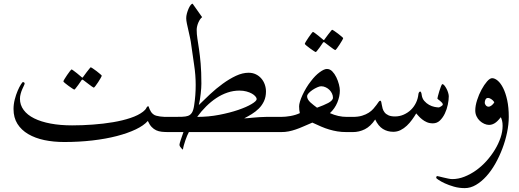

<svg xmlns="http://www.w3.org/2000/svg" viewBox="-20 -701 2753 1019"><path d="M900.9 0H875.5Q855 0 838.6 -1.7Q822.3 -3.4 809.1 -9.5Q795.9 -15.6 784.9 -27.1Q773.9 -38.6 764.6 -59.1Q743.2 -34.7 700.7 -14.4Q658.2 5.9 600.1 21Q542 36.1 470.7 44.4Q399.4 52.7 320.8 52.7Q264.2 52.7 215.3 42.5Q166.5 32.2 129.9 10.7Q93.3 -10.7 72.5 -43.7Q51.8 -76.7 51.8 -122.6Q51.8 -147.5 58.3 -173.1Q64.9 -198.7 73.7 -219.2Q82.5 -239.7 90.8 -252.7Q99.1 -265.6 102.1 -265.6Q104 -265.6 107.4 -263.7Q110.8 -261.7 110.8 -257.3Q110.8 -254.9 106.9 -246.6Q103 -238.3 98.1 -227.5Q93.3 -216.8 89.6 -203.1Q85.9 -189.5 85.9 -176.8Q85.9 -144 105.5 -117.4Q125 -90.8 161.4 -72.8Q197.8 -54.7 248.8 -45.2Q299.8 -35.6 362.8 -35.6Q417 -35.6 473.1 -39.8Q529.3 -43.9 580.1 -52.5Q630.9 -61 672.6 -75Q714.4 -88.9 739.3 -108.4Q752 -118.2 756.6 -127.7Q761.2 -137.2 767.1 -137.2Q768.6 -137.2 770 -132.3Q771.5 -127.4 774.4 -120.8Q777.3 -114.3 781.7 -107.2Q786.1 -100.1 793.5 -94.7Q799.8 -89.4 809.1 -86.9Q818.4 -84.5 829.3 -82.8Q840.3 -81.1 852.1 -80.8Q863.8 -80.6 875.5 -80.6H900.9Q911.6 -80.6 918 -76.9Q924.3 -73.2 927.5 -67.9Q930.7 -62.5 931.4 -55.4Q932.1 -48.3 932.1 -40.5Q932.1 -32.7 931.4 -25.6Q930.7 -18.6 927.5 -12.9Q924.3 -7.3 918.2 -3.7Q912.1 0 900.9 0ZM520 -299.3Q520 -296.9 514.2 -286.6Q508.3 -276.4 501 -265.1Q493.7 -253.9 486.8 -244.9Q480 -235.8 477.5 -235.8Q476.1 -235.8 467.5 -241.9Q459 -248 448.7 -255.9Q437 -264.2 422.4 -275.9Q419.9 -278.3 417.5 -278.3Q415.5 -278.3 413.1 -275.9Q403.3 -261.7 395.5 -250.5Q388.2 -240.7 382.3 -233.2Q376.5 -225.6 374.5 -225.6Q372.6 -225.6 363.3 -231.7Q354 -237.8 343.5 -245.4Q333 -252.9 324.7 -260Q316.4 -267.1 316.4 -269Q316.4 -271.5 322.5 -281.7Q328.6 -292 336.4 -303.2Q344.2 -314.5 351.1 -323.5Q357.9 -332.5 358.9 -332.5Q362.3 -332.5 370.6 -325.9Q378.9 -319.3 388.2 -312.5Q398.9 -304.2 411.6 -293Q415.5 -289.1 417.5 -289.1Q419.4 -289.1 422.4 -294.4Q432.1 -308.1 440.4 -318.8Q447.8 -327.6 453.9 -335.7Q460 -343.8 461.4 -343.8Q463.4 -343.8 473.1 -337.4Q482.9 -331.1 493.2 -323Q503.4 -314.9 511.7 -307.9Q520 -300.8 520 -299.3Z M1463.4 0H982.4Q978 7.8 973.1 19.3Q968.3 30.8 963.9 43.7Q959.5 56.6 955.8 69.8Q952.1 83 950.7 93.3Q945.3 89.4 941.9 85Q938.5 81.1 935.5 76.7Q932.6 72.3 932.6 66.9Q932.6 61.5 939.2 41.7Q945.8 22 953.6 0H879.9Q867.7 0 860.6 -3.7Q853.5 -7.3 850.1 -12.9Q846.7 -18.6 845.7 -25.6Q844.7 -32.7 844.7 -40.5Q844.7 -48.3 845.7 -55.4Q846.7 -62.5 850.1 -67.9Q853.5 -73.2 860.6 -76.9Q867.7 -80.6 879.9 -80.6H903.8Q928.2 -80.6 947 -81.3Q965.8 -82 977.1 -85.9Q989.7 -89.8 998 -102.1Q1006.3 -114.3 1010.3 -141.1Q1014.6 -168.9 1016.6 -196Q1018.6 -223.1 1018.6 -250.5Q1018.6 -302.7 1010.3 -356.4Q1002 -410.2 995.1 -461.9Q993.2 -479.5 988.8 -499.5Q984.4 -519.5 980 -539.1Q975.6 -558.6 971.9 -575.7Q968.3 -592.8 968.3 -604.5Q968.3 -616.2 971.9 -629.6Q975.6 -643.1 980.7 -654.8Q985.8 -666.5 991.5 -673.8Q997.1 -681.2 1002.4 -681.2L1052.7 -609.9Q1046.9 -605.5 1041.7 -597.9Q1036.6 -590.3 1032.7 -581.3Q1028.8 -572.3 1026.4 -562.3Q1023.9 -552.2 1023.9 -542.5Q1023.9 -520 1027.6 -496.3Q1031.2 -472.7 1036.1 -440.4Q1041 -408.2 1044.9 -364Q1048.8 -319.8 1048.8 -257.3Q1048.8 -247.6 1047.9 -233.4Q1046.9 -219.2 1045.2 -203.4Q1043.5 -187.5 1041 -172.1Q1038.6 -156.7 1035.2 -143.6Q1062 -170.4 1094.7 -200.9Q1127.4 -231.4 1162.4 -256.8Q1197.3 -282.2 1232.2 -298.6Q1267.1 -314.9 1299.3 -314.9Q1320.8 -314.9 1337.9 -306.6Q1355 -298.3 1366.9 -284.4Q1378.9 -270.5 1385.3 -252.4Q1391.6 -234.4 1391.6 -215.3Q1391.6 -186.5 1381.1 -164.1Q1370.6 -141.6 1353.8 -125Q1336.9 -108.4 1316.4 -95.7Q1295.9 -83 1275.9 -72.8Q1282.2 -72.8 1295.2 -74Q1308.1 -75.2 1324.2 -76.7Q1340.3 -78.1 1357.9 -79.3Q1375.5 -80.6 1391.6 -80.6H1463.4Q1475.6 -80.6 1482.7 -76.9Q1489.7 -73.2 1493.2 -67.9Q1496.6 -62.5 1497.6 -55.4Q1498.5 -48.3 1498.5 -40.5Q1498.5 -32.7 1497.6 -25.6Q1496.6 -18.6 1493.2 -12.9Q1489.7 -7.3 1482.7 -3.7Q1475.6 0 1463.4 0ZM1342.3 -175.3Q1342.3 -181.2 1335.7 -189.2Q1329.1 -197.3 1317.1 -204.1Q1305.2 -210.9 1288.1 -215.6Q1271 -220.2 1250.5 -220.2Q1218.3 -220.2 1187.3 -209.7Q1156.2 -199.2 1127.9 -180.4Q1099.6 -161.6 1074 -136.2Q1048.3 -110.8 1026.4 -80.6Q1086.9 -80.6 1143.6 -91.6Q1200.2 -102.5 1244.4 -117.7Q1288.6 -132.8 1315.4 -148.9Q1342.3 -165 1342.3 -175.3Z M1844.2 0H1820.3Q1792.5 0 1770.5 -3.7Q1748.5 -7.3 1727.1 -13.7Q1705.6 -20 1684.3 -29.3Q1663.1 -38.6 1637.7 -50.3Q1609.9 -38.6 1588.9 -29.3Q1567.9 -20 1549.1 -13.7Q1530.3 -7.3 1512 -3.7Q1493.7 0 1471.2 0H1447.3Q1435.1 0 1428 -3.7Q1420.9 -7.3 1417.5 -12.9Q1414.1 -18.6 1413.1 -25.6Q1412.1 -32.7 1412.1 -40.5Q1412.1 -48.3 1413.1 -55.4Q1414.1 -62.5 1417.5 -67.9Q1420.9 -73.2 1428 -76.9Q1435.1 -80.6 1447.3 -80.6H1471.2Q1495.1 -80.6 1522.2 -85.4Q1549.3 -90.3 1571.3 -100.6Q1569.3 -107.9 1568.4 -117.7Q1567.4 -127.4 1567.4 -136.7Q1567.4 -146.5 1572 -162.1Q1576.7 -177.7 1585.2 -196.3Q1593.8 -214.8 1605.2 -234.1Q1616.7 -253.4 1630.4 -270.5Q1652.8 -300.3 1676.5 -317.6Q1700.2 -335 1714.8 -335Q1731 -335 1743.4 -322.3Q1755.9 -309.6 1764.9 -291Q1773.9 -272.5 1778.8 -253.2Q1783.7 -233.9 1783.7 -220.2Q1783.7 -189.9 1770.5 -157.5Q1757.3 -125 1731 -100.6Q1775.4 -80.6 1820.3 -80.6H1844.2Q1856.4 -80.6 1863.5 -76.9Q1870.6 -73.2 1874.3 -67.9Q1877.9 -62.5 1878.9 -55.4Q1879.9 -48.3 1879.9 -40.5Q1879.9 -32.7 1878.9 -25.6Q1877.9 -18.6 1874.3 -12.9Q1870.6 -7.3 1863.5 -3.7Q1856.4 0 1844.2 0ZM1747.1 -182.6Q1747.1 -193.4 1742.2 -204.1Q1737.3 -214.8 1729 -223.4Q1720.7 -231.9 1709 -237.5Q1697.3 -243.2 1684.6 -243.2Q1676.3 -243.2 1663.6 -237.5Q1650.9 -231.9 1638.9 -223.9Q1627 -215.8 1618.4 -206.8Q1609.9 -197.8 1609.9 -189.9Q1609.9 -181.2 1614.7 -173.1Q1619.6 -165 1627.2 -157.7Q1634.8 -150.4 1644.3 -143.3Q1653.8 -136.2 1662.6 -129.4Q1680.2 -135.7 1695.3 -142.1Q1710.4 -148.4 1721.9 -154.5Q1733.4 -160.6 1740.2 -167.7Q1747.1 -174.8 1747.1 -182.6ZM1801.3 -498.5Q1801.3 -496.1 1795.4 -485.8Q1789.6 -475.6 1782.2 -464.4Q1774.9 -453.1 1768.1 -444.1Q1761.2 -435.1 1758.8 -435.1Q1757.3 -435.1 1748.8 -441.2Q1740.2 -447.3 1730 -455.1Q1718.3 -463.4 1703.6 -475.1Q1701.2 -477.5 1698.7 -477.5Q1696.8 -477.5 1694.3 -475.1Q1684.6 -460.9 1676.8 -449.7Q1669.4 -439.9 1663.6 -432.4Q1657.7 -424.8 1655.8 -424.8Q1653.8 -424.8 1644.5 -430.9Q1635.3 -437 1624.8 -444.6Q1614.3 -452.1 1606 -459.2Q1597.7 -466.3 1597.7 -468.3Q1597.7 -470.7 1603.8 -481Q1609.9 -491.2 1617.7 -502.4Q1625.5 -513.7 1632.3 -522.7Q1639.2 -531.7 1640.1 -531.7Q1643.6 -531.7 1651.9 -525.1Q1660.2 -518.6 1669.4 -511.7Q1680.2 -503.4 1692.9 -492.2Q1696.8 -488.3 1698.7 -488.3Q1700.7 -488.3 1703.6 -493.7Q1713.4 -507.3 1721.7 -518.1Q1729 -526.9 1735.1 -534.9Q1741.2 -543 1742.7 -543Q1744.6 -543 1754.4 -536.6Q1764.2 -530.3 1774.4 -522.2Q1784.7 -514.2 1793 -507.1Q1801.3 -500 1801.3 -498.5Z M2361.8 -189.9Q2361.8 -170.4 2356.7 -145.8Q2351.6 -121.1 2341.1 -98.9Q2330.6 -76.7 2314.9 -61.5Q2299.3 -46.4 2277.3 -46.4Q2259.3 -46.4 2245.4 -52.5Q2231.4 -58.6 2220.5 -67.4Q2209.5 -76.2 2201.9 -84.7Q2194.3 -93.3 2189 -99.1Q2179.2 -82.5 2166.7 -65.4Q2154.3 -48.3 2139.2 -33.9Q2124 -19.5 2106 -10.5Q2087.9 -1.5 2067.4 -1.5Q2036.6 -1.5 2012.2 -16.6Q1987.8 -31.7 1971.2 -66.9Q1946.8 -30.3 1916.5 -15.1Q1886.2 0 1852.5 0H1828.6Q1816.4 0 1809.3 -3.7Q1802.2 -7.3 1798.8 -12.9Q1795.4 -18.6 1794.4 -25.6Q1793.5 -32.7 1793.5 -40.5Q1793.5 -48.3 1794.4 -55.4Q1795.4 -62.5 1798.8 -67.9Q1802.2 -73.2 1809.3 -76.9Q1816.4 -80.6 1828.6 -80.6H1852.5Q1880.9 -80.6 1901.6 -86.9Q1922.4 -93.3 1937 -102.8Q1951.7 -112.3 1961.4 -123.5Q1971.2 -134.8 1978 -144Q1984.9 -153.3 1989.3 -159.9Q1993.7 -166.5 1997.6 -166.5Q2002 -166.5 2003.4 -160.2Q2004.9 -153.8 2006.3 -144.5Q2007.8 -135.3 2010.7 -124.8Q2013.7 -114.3 2021 -104.7Q2028.3 -95.2 2041.5 -89.1Q2054.7 -83 2076.7 -83Q2100.6 -83 2122.3 -92.5Q2144 -102.1 2160.4 -117.7Q2176.8 -133.3 2187.5 -155Q2198.2 -176.8 2200.7 -201.7Q2201.2 -207 2204.1 -211.2Q2207 -215.3 2210.4 -215.3Q2211.9 -215.3 2214.4 -211.4Q2216.8 -207.5 2217.8 -199.2Q2220.2 -178.7 2231.7 -165.5Q2243.2 -152.3 2257.3 -144.5Q2271.5 -136.7 2285.6 -133.8Q2299.8 -130.9 2309.1 -130.9Q2310.5 -130.9 2314 -132.6Q2317.4 -134.3 2320.8 -136.5Q2324.2 -138.7 2327.1 -141.1Q2330.1 -143.6 2330.1 -146.5Q2330.1 -150.9 2325.7 -156Q2321.3 -161.1 2315.7 -165.5Q2310.1 -169.9 2305.7 -173.3Q2301.3 -176.8 2301.3 -177.7Q2301.3 -179.7 2304.4 -191.9Q2307.6 -204.1 2311.8 -218Q2315.9 -231.9 2320.6 -243.2Q2325.2 -254.4 2327.6 -254.4Q2333 -254.4 2338.9 -247.1Q2344.7 -239.7 2350.1 -229.5Q2355.5 -219.2 2358.6 -208.3Q2361.8 -197.3 2361.8 -189.9Z M2680.2 -80.6Q2680.2 -41 2671.1 2.4Q2662.1 45.9 2646.2 87.6Q2630.4 129.4 2608.9 167.5Q2587.4 205.6 2561.3 234.4Q2535.2 263.2 2506.1 280.3Q2477.1 297.4 2446.8 297.4Q2416.5 297.4 2389.2 289.6Q2361.8 281.7 2340.8 272Q2319.8 262.2 2307.4 253.7Q2294.9 245.1 2294.9 243.2Q2294.9 239.7 2296.4 236.6Q2297.9 233.4 2299.8 233.4Q2301.8 233.4 2311.5 235.8Q2321.3 238.3 2333.7 241.2Q2346.2 244.1 2359.1 246.8Q2372.1 249.5 2380.4 249.5Q2412.6 249.5 2444.8 236.8Q2477.1 224.1 2506.8 202.9Q2536.6 181.6 2562 153.3Q2587.4 125 2606.4 93.8Q2625.5 62.5 2636.5 30Q2647.5 -2.4 2647.5 -32.7Q2647.5 -48.8 2644.8 -59.6Q2642.1 -70.3 2638.2 -79.1Q2632.8 -72.8 2626.5 -65.4Q2620.1 -58.1 2612.5 -52Q2605 -45.9 2595.5 -42Q2585.9 -38.1 2575.7 -38.1Q2563.5 -38.1 2550.3 -43.9Q2537.1 -49.8 2526.4 -59.8Q2515.6 -69.8 2509 -84Q2502.4 -98.1 2502.4 -114.7Q2502.4 -139.6 2512 -169.4Q2521.5 -199.2 2535.6 -225.3Q2549.8 -251.5 2564.9 -268.8Q2580.1 -286.1 2591.8 -286.1Q2606 -286.1 2621.6 -272.9Q2637.2 -259.8 2650.4 -233.6Q2663.6 -207.5 2671.9 -169.2Q2680.2 -130.9 2680.2 -80.6ZM2603.5 -158.7Q2596.2 -169.4 2586.7 -175.3Q2577.1 -181.2 2570.8 -181.2Q2561 -181.2 2556.9 -173.3Q2552.7 -165.5 2552.7 -154.8Q2552.7 -149.4 2558.3 -142.1Q2564 -134.8 2573.2 -134.8Q2580.6 -134.8 2590.1 -142.3Q2599.6 -149.9 2603.5 -158.7Z"/></svg>

Font: Accordance
Style: Italic
Weight: 400
Italic angle: -11°
Version: Version 1.2 (build January 31, 2020) Miklal Software Solutio